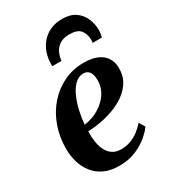

<svg xmlns="http://www.w3.org/2000/svg" viewBox="-198 -896 881 1001"><g transform="rotate(-30 242.5 -395.5)"><path d="M438 -98.5Q424 -78 394 -52.2Q364 -26.5 320 -7.8Q276 11 220 11Q167 11 129.2 -6.8Q91.5 -24.5 67.8 -55.2Q44 -86 32.8 -124.2Q21.5 -162.5 21.5 -203Q21.5 -276 44.2 -338.8Q67 -401.5 108 -448.2Q149 -495 204.2 -521.5Q259.5 -548 324.5 -548Q375.5 -548 407.8 -533Q440 -518 455.5 -492.2Q471 -466.5 471 -434Q472 -388 452 -354Q432 -320 399 -296Q366 -272 325.8 -257Q285.5 -242 244.2 -234.5Q203 -227 167.5 -226.5Q166 -191.5 171 -161Q176 -130.5 188.2 -107.5Q200.5 -84.5 220.8 -71.8Q241 -59 270 -59Q302.5 -59 329.8 -69.5Q357 -80 378.8 -97.2Q400.5 -114.5 417 -133.5ZM295.5 -500.5Q266.5 -500.5 244 -478.5Q221.5 -456.5 205.8 -421.2Q190 -386 180.8 -345Q171.5 -304 168.5 -265.5Q191.5 -268 216 -276.5Q240.5 -285 263.2 -299.8Q286 -314.5 304.2 -334.5Q322.5 -354.5 333 -379.8Q343.5 -405 343 -434.5Q342.5 -468.5 330 -484.5Q317.5 -500.5 295.5 -500.5ZM175 -614Q175 -618.5 174.8 -622.5Q174.5 -626.5 175 -632Q175.5 -663.5 185.8 -693.5Q196 -723.5 216.8 -748Q237.5 -772.5 268.5 -787.2Q299.5 -802 341.5 -802Q390.5 -802 420.8 -780.8Q451 -759.5 465.2 -726Q479.5 -692.5 479.5 -655.5Q479 -642 477.2 -631.8Q475.5 -621.5 473.5 -614H418Q418.5 -618 419 -623Q419.5 -628 419.5 -635.5Q418 -669 400 -691.2Q382 -713.5 334 -713.5Q297.5 -713.5 275.2 -698.5Q253 -683.5 242.5 -660.5Q232 -637.5 230.5 -614Z"/></g></svg>

Font: Merriweather 72pt
Style: Bold Italic
Weight: 700
Italic angle: -7.8°
Version: Version 2.101